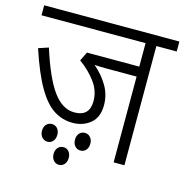

<svg xmlns="http://www.w3.org/2000/svg" viewBox="-104 -719 859 893"><g transform="rotate(15 325.5 -272.5)"><path d="M553 -574V0H501V-413H354Q338 -413 324 -413.5Q310 -414 298 -415Q339 -380 364 -337.5Q389 -295 389 -245Q389 -186 353.5 -157Q318 -128 268 -128Q219 -128 177.5 -154.5Q136 -181 98.5 -245.5Q61 -310 24 -422L72 -438Q115 -302 160.5 -239.5Q206 -177 264 -177Q337 -177 337 -251Q337 -300 306 -342Q275 -384 228 -418L249 -461H501V-574H0V-622H651V-574ZM300 -56Q300 -75 310.5 -86.5Q321 -98 337 -98Q353 -98 363.5 -86Q374 -74 374 -56Q374 -36 363.5 -24.5Q353 -13 337 -13Q321 -13 310.5 -25Q300 -37 300 -56ZM141 -56Q141 -75 151.5 -86.5Q162 -98 178 -98Q195 -98 205 -86Q215 -74 215 -56Q215 -36 204.5 -24.5Q194 -13 178 -13Q163 -13 152 -25Q141 -37 141 -56ZM221 34Q221 15 231.5 3.5Q242 -8 258 -8Q274 -8 284 4Q294 16 294 34Q294 54 283.5 65.5Q273 77 258 77Q242 77 231.5 65Q221 53 221 34Z"/></g></svg>

Font: Noto Sans SemiCondensed Light
Style: Italic
Weight: 300
Width: 4
Italic angle: -12°
Designer: Monotype Design Team
Foundry: Monotype Imaging Inc.
Version: Version 2.013; ttfautohint (v1.8.4.7-5d5b)